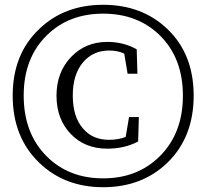

<svg xmlns="http://www.w3.org/2000/svg" viewBox="-20 -766 862 802"><path d="M411 16Q250 16 144 -86Q33 -193 33 -366.5Q33 -540 144 -645Q249 -746 411 -746Q573 -746 679 -645Q789 -540 789 -366.5Q789 -193 679 -86Q573 16 411 16ZM648 -114Q744 -210 744 -366.5Q744 -523 648 -618Q555 -709 411 -709Q267 -709 175 -618Q79 -523 79 -367Q79 -209 175 -113Q267 -21 411 -21Q555 -21 648 -114ZM428 -145Q334 -145 275 -207Q216 -269 216 -366.5Q216 -464 276.5 -527.5Q337 -591 428 -591Q496 -591 551 -560L554 -458H513L499 -542Q472 -555 436 -555Q369 -555 327 -506Q284 -455 284 -367Q284 -279 326 -230Q366 -182 435 -182Q475 -182 505 -194L519 -277H560L557 -175Q501 -145 428 -145Z"/></svg>

Font: GenRyuMin TW R
Style: Regular
Weight: 400
Version: Version 1.501;PS 1;hotconv 16.6.51;makeotf.lib2.5.65220